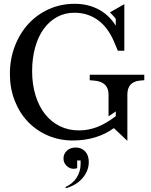

<svg xmlns="http://www.w3.org/2000/svg" viewBox="-20 -730 795 1010"><path d="M363 9Q292 9 231 -17.5Q170 -44 126 -90.5Q82 -137 57 -201.5Q32 -266 32 -341Q32 -419 58 -487Q84 -555 129.5 -604.5Q175 -654 237.5 -682Q300 -710 373 -710Q442 -710 497.5 -681Q553 -652 589 -595V-630Q588 -634 575 -647.5Q562 -661 558 -665L634 -708V-463H600L581 -508Q549 -585 495.5 -624Q442 -663 371 -663Q321 -663 280 -640.5Q239 -618 210 -578Q181 -538 165 -481Q149 -424 149 -355Q149 -286 167 -228Q185 -170 217 -129.5Q249 -89 294.5 -66.5Q340 -44 395 -44Q445 -44 491.5 -62Q538 -80 589 -119V-144L551 -118V-232Q551 -266 532 -284.5Q513 -303 475 -306L452 -308V-337H739V-308L716 -306Q683 -303 666.5 -284.5Q650 -266 650 -232V11L579 -56Q535 -24 480.5 -7.5Q426 9 363 9ZM327 260 324 254Q361 238 382.5 205.5Q404 173 404 133V114H386V154Q385 155 379.5 156.5Q374 158 368 158Q346 158 330 142Q314 126 314 104Q314 79 332 62.5Q350 46 378 46Q409 46 428 66.5Q447 87 447 122Q447 168 415 206Q383 244 327 260Z"/></svg>

Font: Redaction
Style: Regular
Weight: 400
Designer: Jeremy Mickel / Forest Young
Foundry: MCKL
Version: Version 2.001; Redaction